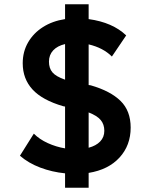

<svg xmlns="http://www.w3.org/2000/svg" viewBox="-20 -800 688 900"><path d="M285 80V12.5Q224 6.5 168.5 -14.5Q113 -35.5 73.5 -70L138.5 -173.5Q165 -147 204 -129.2Q243 -111.5 285 -104.5V-300.5L276.5 -302Q178.5 -330.5 132.5 -380.5Q86.5 -430.5 86.5 -503.5Q86.5 -558 111.8 -601.5Q137 -645 181.5 -673.2Q226 -701.5 285 -710.5V-780H395.5V-710.5Q508 -695 571.5 -634L504.5 -535Q463.5 -576 395.5 -592V-401.5L405.5 -400Q497.5 -373.5 545 -327Q592.5 -280.5 592.5 -202Q592.5 -118.5 540.2 -61.5Q488 -4.5 395.5 10.5V80ZM209.5 -511Q209.5 -480 225.8 -460.8Q242 -441.5 285 -426.5V-593.5Q249 -585 229.2 -563.8Q209.5 -542.5 209.5 -511ZM469 -187Q469 -217 452.2 -237.2Q435.5 -257.5 395.5 -273V-107.5Q430 -116.5 449.5 -136.8Q469 -157 469 -187Z"/></svg>

Font: Geologica
Style: Bold
Weight: 700
Designer: Sindre Bremnes, Frode Helland
Foundry: Monokrom Skriftforlag AS
Version: Version 1.010; ttfautohint (v1.8.4.7-5d5b);gftools[0.9.28]